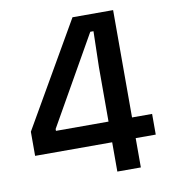

<svg xmlns="http://www.w3.org/2000/svg" viewBox="-75 -704 681 768"><g transform="rotate(-10 266.0 -319.5)"><path d="M340 0V-424L343.5 -569.5H330.5L126.5 -210.5V-166.5L88 -203H517V-119H27V-217L270.5 -639H435.5V0Z"/></g></svg>

Font: Anek Gurmukhi Medium Medium
Style: Regular
Weight: 500
Version: Version 1.003